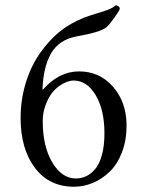

<svg xmlns="http://www.w3.org/2000/svg" viewBox="-20 -710 547 737"><path d="M59.1 -256.8Q59.1 -329.1 80.1 -395.8Q101.1 -462.4 140.1 -515.1Q181.6 -570.8 228.3 -602.8Q274.9 -634.8 330.1 -651.9Q339.8 -654.8 355.2 -659.7Q370.6 -664.6 377.9 -666.7Q385.3 -668.9 395 -672.9Q404.8 -676.8 411.6 -680.7Q418.5 -684.6 424.8 -689.9Q439.9 -686.5 439.9 -676.8Q439.9 -671.4 419.4 -642.6Q398.9 -613.8 388.2 -605Q364.3 -585.9 272 -569.8Q207 -557.6 175.8 -504.9Q146 -451.2 143.1 -367.2L145 -366.2Q206.1 -436 284.2 -436Q363.3 -435.5 414.6 -376.2Q465.8 -316.9 465.8 -228Q465.8 -171.4 448.2 -125.5Q430.7 -79.6 401.4 -51.3Q372.1 -22.9 336.7 -8.1Q301.3 6.8 264.2 6.8Q168.5 6.8 113.8 -65.9Q59.1 -138.7 59.1 -256.8ZM144 -246.1Q144 -147.5 180.9 -86.2Q217.8 -24.9 271 -24.9Q292.5 -24.9 311 -33.7Q329.6 -42.5 345.7 -61.5Q361.8 -80.6 371.3 -115.5Q380.9 -150.4 380.9 -198.2Q380.9 -288.1 347.4 -344.5Q314 -400.9 262.2 -400.9Q244.1 -400.9 220.7 -388.2Q197.3 -375.5 180.2 -354Q164.6 -334 154.3 -304.9Q144 -275.9 144 -246.1Z"/></svg>

Font: Crimson
Style: Roman
Weight: 400
Version: Version 0.8